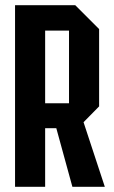

<svg xmlns="http://www.w3.org/2000/svg" viewBox="-20 -720 440 740"><path d="M154 -322H246V-602H154ZM362 -608V-310L302 -249L384 0H259L197 -226H154V0H38V-700H270Z"/></svg>

Font: Tektur Condensed Medium
Style: Regular
Weight: 500
Width: 3
Designer: Adam Jagosz
Foundry: Adam Jagosz
Version: Version 1.005;gftools[0.9.30]